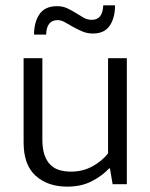

<svg xmlns="http://www.w3.org/2000/svg" viewBox="-20 -687 561 716"><path d="M383 -470H453V0H400L390 -59H387Q361 -31 322 -11Q283 9 231 9Q158 9 113 -31.5Q68 -72 68 -156V-470H138V-167Q138 -132 146 -109Q154 -86 168.5 -72Q183 -58 202.5 -52.5Q222 -47 245 -47Q288 -47 323.5 -66Q359 -85 383 -115ZM107 -558Q107 -605 127.5 -634.5Q148 -664 193 -664Q214 -664 231 -656Q248 -648 263 -638.5Q278 -629 292 -621Q306 -613 322 -613Q363 -613 365 -667H409Q409 -620 389 -591Q369 -562 327 -562Q305 -562 286.5 -570Q268 -578 252 -587Q236 -596 222 -604Q208 -612 195 -612Q175 -612 164 -599Q153 -586 152 -558Z"/></svg>

Font: Mukta Mahee Light
Style: Regular
Weight: 300
Designer: Shuchita Grover, Noopur Datye, Girish Dalvi, Yashodeep Gholap
Foundry: Ek Type
Version: Version 2.538;PS 1.000;hotconv 16.6.51;makeotf.lib2.5.65220;